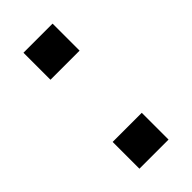

<svg xmlns="http://www.w3.org/2000/svg" viewBox="-168 -541 583 583"><g transform="rotate(-45 123.5 -249.0)"><path d="M61 -382V-498H186V-382ZM61 0V-115H186V0Z"/></g></svg>

Font: Nunito Sans 7pt Condensed SemiBold
Style: Regular
Weight: 600
Width: 3
Designer: Vernon Adams
Foundry: Vernon Adams
Version: Version 3.101;gftools[0.9.27]